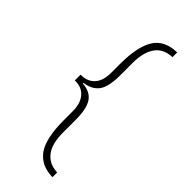

<svg xmlns="http://www.w3.org/2000/svg" viewBox="-271 -749 916 916"><g transform="rotate(45 187.0 -291.0)"><path d="M314 130Q272 128.5 244.5 114.8Q217 101 198 75Q178 46.5 169 2.2Q160 -42 160 -101V-162Q160 -206.5 141 -235Q116.5 -272 67 -272H63V-311H67Q109 -311 134.5 -338.8Q160 -366.5 160 -421V-481Q160 -596 195 -653Q230 -710 314 -712V-680Q255.5 -678 227.2 -637.8Q199 -597.5 199 -526V-444Q199 -363 174 -331Q149 -299 100 -293V-289Q153.5 -284.5 176 -251Q187.5 -234 193.2 -206.8Q199 -179.5 199 -138V-56Q199 -21 205.8 7Q212.5 35 227 55Q241.5 74.5 262.5 85.5Q283.5 96.5 314 98Z"/></g></svg>

Font: Overpass Thin
Style: Regular
Weight: 250
Designer: Delve Withrington, Dave Bailey, Thomas Jockin
Foundry: Delve Fonts LLC
Version: Version 4.000